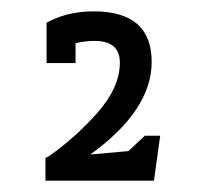

<svg xmlns="http://www.w3.org/2000/svg" viewBox="-20 -770 362 338"><path d="M60 -452V-492L66 -495Q112 -527 151.5 -571.5Q191 -616 191 -660Q191 -698 146 -698Q131 -698 113 -694V-659H62V-730Q98 -750 145 -750Q247 -750 247 -661Q247 -576 139 -498L206 -504L235 -531H262L251 -452Z"/></svg>

Font: Cherry Swash
Style: Regular
Weight: 400
Designer: Kasatkina Nataliya
Foundry: Nataliya Kasatkina
Version: Version 1.001